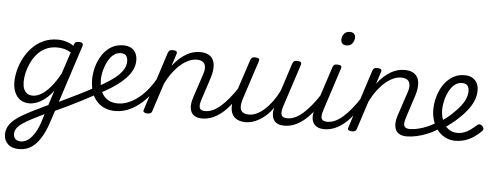

<svg xmlns="http://www.w3.org/2000/svg" viewBox="-66 -976 4007 1559"><g transform="rotate(5 1937.5 -197.0)"><path d="M132 394Q74 394 41.5 363.5Q9 333 9 285Q9 249 25.5 219Q42 189 72.5 163.5Q103 138 144.5 114.5Q186 91 235 67Q253 59 270 50.5Q287 42 304.5 33Q322 24 339 17L378 -104Q343 -58 308 -31.5Q273 -5 241.5 6Q210 17 184 17Q142 17 112 -2.5Q82 -22 65 -59Q48 -96 48 -146Q48 -190 60.5 -241Q73 -292 98.5 -341Q124 -390 162.5 -430.5Q201 -471 253 -495Q305 -519 371 -519Q394 -519 416 -514.5Q438 -510 459.5 -501.5Q481 -493 500 -480L503 -492Q509 -506 516.5 -510.5Q524 -515 540 -515Q565 -515 571.5 -506.5Q578 -498 573 -482L371 139Q350 206 325 254Q300 302 271 333Q242 364 207.5 379Q173 394 132 394ZM142 331Q174 331 204 308Q234 285 259 241.5Q284 198 302 136L315 93Q304 99 293 104Q282 109 271 114.5Q260 120 249 126Q210 145 179.5 162.5Q149 180 127 197Q105 214 93.5 233.5Q82 253 82 276Q82 292 88.5 304.5Q95 317 109 324Q123 331 142 331ZM206 -48Q240 -48 277 -70.5Q314 -93 351.5 -137.5Q389 -182 425 -248L483 -425Q451 -443 423.5 -449Q396 -455 370 -455Q318 -455 277.5 -435.5Q237 -416 208 -382.5Q179 -349 160 -308.5Q141 -268 132 -228Q123 -188 123 -154Q123 -120 132 -97Q141 -74 159.5 -61Q178 -48 206 -48Z M720 -103Q675 -78 617.5 -48Q560 -18 497 12.5Q434 43 373 70Q367 72 362.5 64.5Q358 57 355.5 45.5Q353 34 357 23Q361 12 372 7Q430 -20 490.5 -49Q551 -78 607 -106.5Q663 -135 707 -160Q713 -164 719 -157.5Q725 -151 727.5 -140Q730 -129 728.5 -118Q727 -107 720 -103Z M697 -152Q734 -173 777.5 -198Q821 -223 859.5 -253Q898 -283 922 -318Q946 -353 946 -391Q946 -422 932.5 -438Q919 -454 888 -454Q876 -454 870.5 -464Q865 -474 866.5 -487Q868 -500 877.5 -509.5Q887 -519 903 -519Q944 -519 969.5 -504Q995 -489 1007 -463.5Q1019 -438 1019 -406Q1019 -364 1000.5 -327Q982 -290 950.5 -257.5Q919 -225 879.5 -196.5Q840 -168 798.5 -144.5Q757 -121 720 -101Z M886 18Q842 18 807.5 5.5Q773 -7 748 -29.5Q723 -52 706.5 -82Q690 -112 682.5 -147.5Q675 -183 675 -220Q675 -272 689.5 -324.5Q704 -377 733 -421.5Q762 -466 804.5 -492.5Q847 -519 904 -519Q914 -519 918 -509.5Q922 -500 919 -487Q916 -474 908 -464Q900 -454 889 -454Q856 -454 830 -433Q804 -412 785.5 -377.5Q767 -343 756.5 -302Q746 -261 746 -222Q746 -189 754.5 -156.5Q763 -124 781 -99.5Q799 -75 828.5 -60Q858 -45 900 -45Q956 -45 1014.5 -76.5Q1073 -108 1126.5 -168.5Q1180 -229 1222 -315Q1226 -323 1236 -323Q1246 -323 1253 -316Q1260 -309 1253 -293Q1209 -194 1149 -124.5Q1089 -55 1021.5 -18.5Q954 18 886 18Z M1592 17Q1558 17 1535.5 5.5Q1513 -6 1502.5 -28Q1492 -50 1492.5 -80Q1493 -110 1505 -146L1570 -342Q1582 -377 1579 -402.5Q1576 -428 1558.5 -441.5Q1541 -455 1507 -455Q1477 -455 1444.5 -441Q1412 -427 1380 -400Q1348 -373 1317.5 -333Q1287 -293 1260 -240L1184 -7Q1181 4 1172.5 9.5Q1164 15 1145 15Q1131 15 1120 9Q1109 3 1114 -12L1268 -489Q1274 -505 1282 -510Q1290 -515 1306 -515Q1330 -515 1337.5 -507.5Q1345 -500 1339 -484L1308 -387Q1334 -422 1362 -447Q1390 -472 1418.5 -488.5Q1447 -505 1475 -512Q1503 -519 1530 -519Q1583 -519 1613 -495Q1643 -471 1648 -425.5Q1653 -380 1633 -317L1575 -139Q1558 -88 1566.5 -66.5Q1575 -45 1611 -45Q1623 -45 1628 -35.5Q1633 -26 1631 -14Q1629 -2 1619.5 7.5Q1610 17 1592 17Z M1592 17Q1580 17 1574 7.5Q1568 -2 1570.5 -14Q1573 -26 1583 -35.5Q1593 -45 1611 -45Q1642 -45 1673.5 -59Q1705 -73 1737.5 -101.5Q1770 -130 1804 -171.5Q1838 -213 1873 -267Q1881 -279 1891.5 -278Q1902 -277 1907.5 -268Q1913 -259 1907 -248Q1870 -183 1832.5 -133Q1795 -83 1756 -50Q1717 -17 1676 0Q1635 17 1592 17Z M1947 16Q1896 16 1864.5 -6.5Q1833 -29 1825.5 -73Q1818 -117 1838 -179L1940 -489Q1946 -505 1954 -510Q1962 -515 1978 -515Q2001 -515 2008.5 -507.5Q2016 -500 2010 -484L1908 -171Q1895 -131 1896.5 -103.5Q1898 -76 1916 -62Q1934 -48 1969 -48Q1998 -48 2028.5 -61.5Q2059 -75 2091 -103Q2123 -131 2153.5 -172Q2184 -213 2210 -267L2282 -489Q2288 -506 2295.5 -511Q2303 -516 2319 -516Q2343 -516 2350.5 -508.5Q2358 -501 2353 -485L2240 -139Q2224 -88 2233.5 -66.5Q2243 -45 2281 -45Q2293 -45 2297.5 -35.5Q2302 -26 2300 -14Q2298 -2 2288 7.5Q2278 17 2261 17Q2233 17 2213 9Q2193 1 2181 -13.5Q2169 -28 2164.5 -48Q2160 -68 2162 -93L2169 -122Q2143 -85 2115 -59.5Q2087 -34 2057.5 -17Q2028 0 2000.5 8Q1973 16 1947 16Z M2262 17Q2250 17 2244 7.5Q2238 -2 2240.5 -14Q2243 -26 2253 -35.5Q2263 -45 2281 -45Q2312 -45 2343.5 -59Q2375 -73 2407.5 -101.5Q2440 -130 2474 -171.5Q2508 -213 2543 -267Q2551 -279 2561.5 -278Q2572 -277 2577.5 -268Q2583 -259 2577 -248Q2540 -183 2502.5 -133Q2465 -83 2426 -50Q2387 -17 2346 0Q2305 17 2262 17Z M2588 17Q2554 17 2531 5.5Q2508 -6 2496.5 -28Q2485 -50 2485.5 -79.5Q2486 -109 2498 -146L2610 -489Q2616 -505 2624 -510Q2632 -515 2647 -515Q2671 -515 2678.5 -507Q2686 -499 2680 -484L2568 -139Q2551 -88 2560 -66.5Q2569 -45 2607 -45Q2619 -45 2624 -35.5Q2629 -26 2627 -14Q2625 -2 2615.5 7.5Q2606 17 2588 17ZM2707 -676Q2688 -676 2675.5 -687Q2663 -698 2663 -720Q2663 -745 2679 -766.5Q2695 -788 2728 -788Q2747 -788 2759.5 -777.5Q2772 -767 2772 -745Q2772 -720 2756 -698Q2740 -676 2707 -676Z M2588 17Q2576 17 2570 7.5Q2564 -2 2566.5 -14Q2569 -26 2579 -35.5Q2589 -45 2607 -45Q2638 -45 2669.5 -59Q2701 -73 2733.5 -101.5Q2766 -130 2800 -171.5Q2834 -213 2869 -267Q2877 -279 2887.5 -278Q2898 -277 2903.5 -268Q2909 -259 2903 -248Q2866 -183 2828.5 -133Q2791 -83 2752 -50Q2713 -17 2672 0Q2631 17 2588 17Z M3259 17Q3225 17 3202.5 5.5Q3180 -6 3169.5 -28Q3159 -50 3159.5 -80Q3160 -110 3172 -146L3237 -342Q3249 -377 3246 -402.5Q3243 -428 3225.5 -441.5Q3208 -455 3174 -455Q3144 -455 3111.5 -441Q3079 -427 3047 -400Q3015 -373 2984.5 -333Q2954 -293 2927 -240L2851 -7Q2848 4 2839.5 9.5Q2831 15 2812 15Q2798 15 2787 9Q2776 3 2781 -12L2935 -489Q2941 -505 2949 -510Q2957 -515 2973 -515Q2997 -515 3004.5 -507.5Q3012 -500 3006 -484L2975 -387Q3001 -422 3029 -447Q3057 -472 3085.5 -488.5Q3114 -505 3142 -512Q3170 -519 3197 -519Q3250 -519 3280 -495Q3310 -471 3315 -425.5Q3320 -380 3300 -317L3242 -139Q3225 -88 3233.5 -66.5Q3242 -45 3278 -45Q3290 -45 3295 -35.5Q3300 -26 3298 -14Q3296 -2 3286.5 7.5Q3277 17 3259 17Z M3259 17Q3243 17 3238 7.5Q3233 -2 3237 -14Q3241 -26 3251.5 -35.5Q3262 -45 3278 -45Q3327 -45 3384 -64Q3441 -83 3498 -119Q3507 -126 3515.5 -121.5Q3524 -117 3529 -107Q3534 -97 3533.5 -86.5Q3533 -76 3524 -71Q3476 -40 3428.5 -20.5Q3381 -1 3338 8Q3295 17 3259 17Z M3500 -116Q3536 -136 3568 -160.5Q3600 -185 3625 -211Q3655 -239 3678.5 -269Q3702 -299 3715 -330.5Q3728 -362 3728 -392Q3728 -422 3714.5 -438Q3701 -454 3670 -454Q3635 -454 3608.5 -431Q3582 -408 3564 -372.5Q3546 -337 3537 -297.5Q3528 -258 3528 -226Q3528 -185 3538.5 -152Q3549 -119 3568 -95Q3587 -71 3612.5 -59Q3638 -47 3667 -47Q3695 -47 3721.5 -56.5Q3748 -66 3772.5 -84Q3797 -102 3822 -124Q3833 -134 3843.5 -132Q3854 -130 3863 -122Q3873 -113 3875 -101.5Q3877 -90 3866 -79Q3838 -50 3804 -27.5Q3770 -5 3732.5 6.5Q3695 18 3654 18Q3621 18 3590.5 6.5Q3560 -5 3535.5 -26.5Q3511 -48 3493 -78Q3475 -108 3465.5 -144.5Q3456 -181 3456 -222Q3456 -261 3465 -302Q3474 -343 3492.5 -382Q3511 -421 3538.5 -451.5Q3566 -482 3602.5 -500.5Q3639 -519 3686 -519Q3724 -519 3749.5 -504Q3775 -489 3788 -463.5Q3801 -438 3801 -406Q3801 -363 3784.5 -322Q3768 -281 3738.5 -243Q3709 -205 3672 -171Q3641 -141 3605 -114Q3569 -87 3529 -64Z"/></g></svg>

Font: Playwrite DK Loopet Light
Style: Regular
Weight: 300
Version: Version 1.003